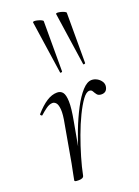

<svg xmlns="http://www.w3.org/2000/svg" viewBox="-142 -792 622 861"><g transform="rotate(-20 169.0 -361.5)"><path d="M105 -6 95 -7Q103 -50 118 -102Q133 -154 153 -205.5Q173 -257 195.5 -300Q218 -343 241.5 -369Q265 -395 287 -395Q300 -395 312.5 -388Q325 -381 332.5 -369Q340 -357 337 -343Q334 -330 326.5 -324.5Q319 -319 308 -319Q293 -319 286.5 -327.5Q280 -336 275.5 -344.5Q271 -353 261 -353Q246 -353 228.5 -329Q211 -305 192 -266Q173 -227 156 -180.5Q139 -134 125.5 -88Q112 -42 105 -6ZM80 8Q67 8 63.5 6.5Q60 5 60 2Q60 -1 65.5 -26.5Q71 -52 75 -74L106 -249Q115 -295 113 -318Q111 -341 103.5 -349.5Q96 -358 87 -358Q72 -358 55.5 -346Q39 -334 26 -322Q24 -320 20 -323.5Q16 -327 18 -330Q46 -362 71.5 -378.5Q97 -395 122 -395Q139 -395 148.5 -383Q158 -371 159 -339.5Q160 -308 149 -249L105 -6Q103 8 80 8ZM166 -475 129 -727Q129 -731 136 -731Q143 -731 152.5 -728.5Q162 -726 169 -722.5Q176 -719 176 -716V-476Q176 -474 171 -473Q166 -472 166 -475ZM276 -475 239 -727Q239 -731 246 -731Q253 -731 262.5 -728.5Q272 -726 279 -722.5Q286 -719 286 -716V-476Q286 -474 281 -473Q276 -472 276 -475Z"/></g></svg>

Font: Cormorant Light
Style: Italic
Weight: 300
Italic angle: -10°
Designer: Christian Thalmann (Catharsis Fonts)
Foundry: Catharsis Fonts
Version: Version 4.000